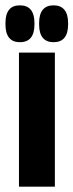

<svg xmlns="http://www.w3.org/2000/svg" viewBox="-34 -699 274 719"><path d="M37 0V-502H171.5V0ZM40 -541Q13.5 -541 0 -557.8Q-13.5 -574.5 -13.5 -607V-613Q-13.5 -645.5 -0.2 -662.2Q13 -679 40.5 -679Q68 -679 81.5 -662.2Q95 -645.5 95 -613V-607Q95 -574.5 81.5 -557.8Q68 -541 40 -541ZM166.5 -541Q139.5 -541 126 -557.8Q112.5 -574.5 112.5 -607V-613Q112.5 -645.5 126 -662.2Q139.5 -679 166.5 -679Q193.5 -679 207.2 -662.2Q221 -645.5 221 -613V-607Q221 -574.5 207.5 -557.8Q194 -541 166.5 -541Z"/></svg>

Font: Anek Latin Condensed
Style: Bold
Weight: 700
Width: 3
Designer: Yesha Goshar
Foundry: Ek Type
Version: Version 1.003